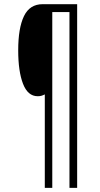

<svg xmlns="http://www.w3.org/2000/svg" viewBox="-20 -780 484 927"><path d="M352.5 127H315.4V-721.7H232.4V127H196.3V-324.2Q187.5 -319.8 179.9 -317.6Q172.4 -315.4 162.1 -315.4Q114.3 -315.4 91.1 -375.5Q67.9 -435.5 67.9 -537.1Q67.9 -644.5 95.7 -702.1Q123.5 -759.8 186 -759.8H352.5Z"/></svg>

Font: Open Sans Condensed Light
Style: Regular
Weight: 300
Width: 3
Designer: Monotype Design Team
Foundry: Monotype Imaging Inc.
Version: Version 3.003; ttfautohint (v1.8.4)